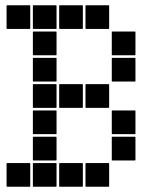

<svg xmlns="http://www.w3.org/2000/svg" viewBox="-20 -715 640 730"><path d="M307 -695H393Q395 -695 395 -693V-607Q395 -605 393 -605H307Q305 -605 305 -607V-693Q305 -695 307 -695ZM207 -695H293Q295 -695 295 -693V-607Q295 -605 293 -605H207Q205 -605 205 -607V-693Q205 -695 207 -695ZM107 -695H193Q195 -695 195 -693V-607Q195 -605 193 -605H107Q105 -605 105 -607V-693Q105 -695 107 -695ZM7 -695H93Q95 -695 95 -693V-607Q95 -605 93 -605H7Q5 -605 5 -607V-693Q5 -695 7 -695ZM407 -595H493Q495 -595 495 -593V-507Q495 -505 493 -505H407Q405 -505 405 -507V-593Q405 -595 407 -595ZM107 -595H193Q195 -595 195 -593V-507Q195 -505 193 -505H107Q105 -505 105 -507V-593Q105 -595 107 -595ZM407 -495H493Q495 -495 495 -493V-407Q495 -405 493 -405H407Q405 -405 405 -407V-493Q405 -495 407 -495ZM107 -495H193Q195 -495 195 -493V-407Q195 -405 193 -405H107Q105 -405 105 -407V-493Q105 -495 107 -495ZM307 -395H393Q395 -395 395 -393V-307Q395 -305 393 -305H307Q305 -305 305 -307V-393Q305 -395 307 -395ZM207 -395H293Q295 -395 295 -393V-307Q295 -305 293 -305H207Q205 -305 205 -307V-393Q205 -395 207 -395ZM107 -395H193Q195 -395 195 -393V-307Q195 -305 193 -305H107Q105 -305 105 -307V-393Q105 -395 107 -395ZM407 -295H493Q495 -295 495 -293V-207Q495 -205 493 -205H407Q405 -205 405 -207V-293Q405 -295 407 -295ZM107 -295H193Q195 -295 195 -293V-207Q195 -205 193 -205H107Q105 -205 105 -207V-293Q105 -295 107 -295ZM407 -195H493Q495 -195 495 -193V-107Q495 -105 493 -105H407Q405 -105 405 -107V-193Q405 -195 407 -195ZM107 -195H193Q195 -195 195 -193V-107Q195 -105 193 -105H107Q105 -105 105 -107V-193Q105 -195 107 -195ZM307 -95H393Q395 -95 395 -93V-7Q395 -5 393 -5H307Q305 -5 305 -7V-93Q305 -95 307 -95ZM207 -95H293Q295 -95 295 -93V-7Q295 -5 293 -5H207Q205 -5 205 -7V-93Q205 -95 207 -95ZM107 -95H193Q195 -95 195 -93V-7Q195 -5 193 -5H107Q105 -5 105 -7V-93Q105 -95 107 -95ZM7 -95H93Q95 -95 95 -93V-7Q95 -5 93 -5H7Q5 -5 5 -7V-93Q5 -95 7 -95Z"/></svg>

Font: Pixel Panel Black
Style: Regular
Weight: 900
Monospace: yes
Designer: Óliver Lalan
Foundry: Óliver Lalan
Version: Version 1.000; ttfautohint (v1.8.4.7-5d5b-dirty);gftools[0.9